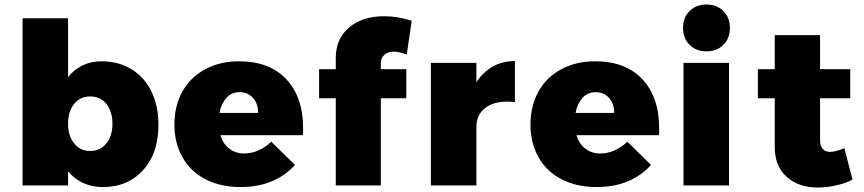

<svg xmlns="http://www.w3.org/2000/svg" viewBox="-20 -823 3835 852"><path d="M563 -516C525 -539 481 -551 431 -551C400 -551 372 -545 347 -533C322 -521 300 -504 282 -481V-742H80V0H282V-63C301 -40 323 -23 349 -11C375 1 404 7 436 7C485 7 529 -4 566 -27C603 -50 632 -82 653 -124C673 -165 683 -214 683 -269C683 -325 673 -374 652 -417C631 -460 601 -493 563 -516ZM452 -187C434 -164 410 -153 380 -153C351 -153 327 -164 309 -187C291 -209 282 -238 282 -274C282 -310 291 -339 309 -362C327 -384 351 -395 380 -395C410 -395 434 -384 452 -362C470 -339 479 -310 479 -274C479 -238 470 -209 452 -187Z M1250 -472C1200 -525 1130 -551 1041 -551C984 -551 934 -539 891 -516C848 -493 814 -460 790 -418C766 -375 754 -326 754 -270C754 -215 766 -166 790 -125C813 -83 847 -51 891 -28C935 -5 987 7 1047 7C1098 7 1144 -1 1185 -18C1226 -35 1260 -59 1289 -91L1184 -194C1146 -159 1106 -142 1064 -142C1038 -142 1016 -149 998 -163C979 -177 966 -197 958 -223H1324C1325 -230 1325 -240 1325 -254C1325 -346 1300 -419 1250 -472ZM1103 -388C1118 -371 1126 -349 1125 -322H954C959 -350 970 -372 985 -389C1000 -406 1020 -414 1043 -414C1068 -414 1088 -405 1103 -388Z M1686 -580C1696 -589 1710 -594 1727 -594C1740 -594 1759 -590 1785 -581L1807 -731C1766 -744 1725 -751 1684 -751C1620 -751 1568 -734 1529 -701C1490 -668 1470 -623 1470 -566V-516H1396V-387H1470V0H1670V-387H1783V-516H1670V-542C1670 -558 1675 -571 1686 -580Z M2167 -528C2138 -511 2113 -488 2094 -458V-544H1892V0H2094V-260C2094 -295 2106 -322 2131 -342C2155 -362 2188 -372 2230 -372C2245 -372 2257 -371 2265 -370V-552C2228 -552 2196 -544 2167 -528Z M2830 -472C2780 -525 2710 -551 2621 -551C2564 -551 2514 -539 2471 -516C2428 -493 2394 -460 2370 -418C2346 -375 2334 -326 2334 -270C2334 -215 2346 -166 2370 -125C2393 -83 2427 -51 2471 -28C2515 -5 2567 7 2627 7C2678 7 2724 -1 2765 -18C2806 -35 2840 -59 2869 -91L2764 -194C2726 -159 2686 -142 2644 -142C2618 -142 2596 -149 2578 -163C2559 -177 2546 -197 2538 -223H2904C2905 -230 2905 -240 2905 -254C2905 -346 2880 -419 2830 -472ZM2683 -388C2698 -371 2706 -349 2705 -322H2534C2539 -350 2550 -372 2565 -389C2580 -406 2600 -414 2623 -414C2648 -414 2668 -405 2683 -388Z M3013 -544V0H3215V-544ZM3190 -774C3171 -793 3146 -803 3115 -803C3084 -803 3059 -793 3040 -774C3021 -755 3011 -730 3011 -699C3011 -668 3021 -643 3040 -624C3059 -605 3084 -595 3115 -595C3146 -595 3171 -605 3190 -624C3209 -643 3219 -668 3219 -699C3219 -730 3209 -755 3190 -774Z M3763 -26 3727 -165C3698 -154 3678 -149 3665 -149C3650 -149 3639 -153 3631 -162C3623 -171 3619 -184 3619 -201V-387H3753V-516H3619V-667H3418V-516H3343V-387H3418V-170C3418 -115 3435 -71 3470 -39C3505 -7 3551 9 3609 9C3637 9 3665 6 3693 -1C3720 -7 3744 -15 3763 -26Z"/></svg>

Font: Argentum Sans ExtraBold
Style: Regular
Weight: 800
Designer: Julieta Ulanovsky
Foundry: Julieta Ulanovsky
Version: Version 5.001;February 15, 2019;FontCreator 11.5.0.2425 64-b